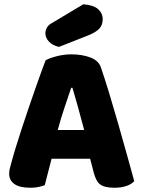

<svg xmlns="http://www.w3.org/2000/svg" viewBox="-20 -871 667 901"><path d="M194 -588Q211 -598 245.5 -607Q280 -616 315 -616Q365 -616 403.5 -601.5Q442 -587 453 -556Q471 -504 492 -435Q513 -366 534 -292.5Q555 -219 575 -147.5Q595 -76 610 -21Q598 -7 574 1.5Q550 10 517 10Q493 10 476.5 6Q460 2 449.5 -6Q439 -14 432.5 -27Q426 -40 421 -57L403 -126H222Q214 -96 206 -64Q198 -32 190 -2Q176 3 160.5 6.5Q145 10 123 10Q72 10 47.5 -7.5Q23 -25 23 -56Q23 -70 27 -84Q31 -98 36 -117Q43 -144 55.5 -184Q68 -224 83 -270.5Q98 -317 115 -366Q132 -415 147 -458.5Q162 -502 174.5 -536Q187 -570 194 -588ZM314 -459Q300 -417 282.5 -365.5Q265 -314 251 -261H375Q361 -315 346.5 -366.5Q332 -418 320 -459ZM371 -851Q420 -847 441 -827.5Q462 -808 462 -782Q462 -753 445.5 -736Q429 -719 394 -705L257 -651Q228 -657 210.5 -675Q193 -693 193 -715Q193 -729 200.5 -742Q208 -755 224 -763Z"/></svg>

Font: Baloo Bhai
Style: Regular
Weight: 400
Designer: Supriya Tembe, Noopur Datye and Ek Type
Foundry: Ek Type
Version: Version 1.443;PS 1.000;hotconv 16.6.51;makeotf.lib2.5.65220;